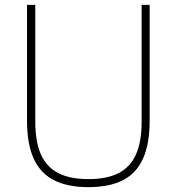

<svg xmlns="http://www.w3.org/2000/svg" viewBox="-20 -760 726 789"><path d="M91 -264.5V-740H125V-259.5Q125 -177.5 148 -125.8Q171 -74 219 -49Q267 -24 343.5 -24Q420 -24 468 -49Q516 -74 539 -125.8Q562 -177.5 562 -259.5V-740H595V-264.5Q595 -169.5 568.2 -109.2Q541.5 -49 486 -20Q430.5 9 343.5 9Q256.5 9 200.8 -20Q145 -49 118 -109.2Q91 -169.5 91 -264.5Z"/></svg>

Font: Encode Sans Thin
Style: Regular
Weight: 250
Designer: Multiple Designers
Foundry: Impallari Type
Version: Version 2.000